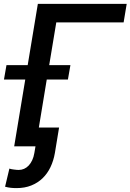

<svg xmlns="http://www.w3.org/2000/svg" viewBox="-38 -747 666 980"><path d="M-17.8 -340.9 -5 -414.4H103.3L155.2 -727.3H608.7L593 -632.8H249.3L213.1 -414.4H321.4L308.6 -340.9H200.6L160.2 -95.9H263.5L242.2 33.7Q235.4 73.2 219.6 106.2Q203.8 139.2 179.3 162.8Q154.8 186.4 121.4 199.8Q88.1 213.1 46.5 213.1Q30.2 213.1 16.9 211.6Q3.6 210.2 -12.1 206L9.9 113.6Q13.5 115.1 19.9 116.3Q26.3 117.5 33.2 118.4Q40.1 119.3 46.7 119.9Q53.3 120.4 57.5 120.4Q72.1 120.4 85 114.7Q98 109 108.5 97.8Q119 86.6 126.4 70.7Q133.9 54.7 137.4 33.7L143.1 0H34.4L90.9 -340.9Z"/></svg>

Font: Inter P Medium
Style: Italic
Weight: 500
Italic angle: 9.39999°
Designer: Rasmus Andersson
Foundry: rsms
Version: Version 3.018;git-588b23468